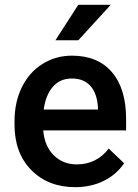

<svg xmlns="http://www.w3.org/2000/svg" viewBox="-20 -770 577 800"><path d="M40.5 0ZM293.5 9.8Q180.7 9.8 110.6 -61.3Q40.5 -132.3 40.5 -250.5V-265.1Q40.5 -344.2 71 -406.5Q101.6 -468.8 156.7 -503.4Q211.9 -538.1 279.8 -538.1Q387.7 -538.1 446.5 -469.2Q505.4 -400.4 505.4 -274.4V-226.6H160.2Q165.5 -161.1 203.9 -123Q242.2 -85 300.3 -85Q381.8 -85 433.1 -150.9L497.1 -89.8Q465.3 -42.5 412.4 -16.4Q359.4 9.8 293.5 9.8ZM279.3 -442.9Q230.5 -442.9 200.4 -408.7Q170.4 -374.5 162.1 -313.5H388.2V-322.3Q384.3 -381.8 356.4 -412.4Q328.6 -442.9 279.3 -442.9ZM306.2 -750H441.4L306.2 -602.1H210.9Z"/></svg>

Font: Roboto Medium
Style: Regular
Weight: 500
Designer: Google
Version: Version 2.134; 2016; ttfautohint (v1.6)